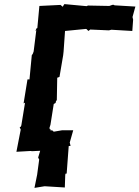

<svg xmlns="http://www.w3.org/2000/svg" viewBox="-20 -737 680 936"><path d="M286 -704 275 -713 172 -708 162 -600H159L152 -586L157 -590L144 -486L140 -475L135 -468L124 -353V-350H114L95 -233L102 -236L84 -126L81 -119L76 -117L81 -105L60 3L129 -1L136 0L218 -4L227 -106L223 -107L221 -113L226 -129L242 -230L251 -235L253 -244L257 -249L259 -358L270 -362L288 -468L290 -486L297 -586L399 -596L402 -595L411 -586L420 -593L511 -589L523 -592L625 -586L629 -641L626 -654L640 -705L539 -711L532 -714L527 -713L513 -708L409 -710L402 -707L294 -717C291 -714 289 -709 286 -704ZM296 177 298 118 299 110 305 109 315 -25 324 -26 320 -42 337 -102H283L242 -95L234 -102L185 -94L184 -29L166 31L171 41L161 115L148 179L197 171H199Z"/></svg>

Font: Asimov Print
Style: DIt
Weight: 250
Width: 0
Designer: Google
Version: Version 2.000980: 2014